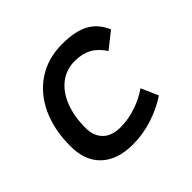

<svg xmlns="http://www.w3.org/2000/svg" viewBox="-132 -684 851 851"><g transform="rotate(-45 293.0 -258.5)"><path d="M271.5 -83Q322.3 -83 370.8 -99.6Q419.4 -116.2 457 -143.1L492.2 -63Q444.3 -30.3 382.8 -10.3Q321.3 9.8 257.3 9.8Q161.1 9.8 108.4 -40Q55.7 -89.8 55.7 -180.2Q55.7 -285.2 92.3 -363Q128.9 -440.9 195.1 -484.1Q261.2 -527.3 350.1 -527.3Q430.2 -527.3 477.5 -502Q524.9 -476.6 549.3 -419.9L473.6 -359.9Q448.2 -398.9 415.5 -416.7Q382.8 -434.6 336.4 -434.6Q283.7 -434.6 243.9 -404.3Q204.1 -374 182.4 -319.3Q160.6 -264.6 160.2 -190.9Q160.6 -139.6 189.7 -111.3Q218.8 -83 271.5 -83Z"/></g></svg>

Font: Cascadia Mono NF
Style: Italic
Weight: 400
Italic angle: -10°
Monospace: yes
Designer: Aaron Bell
Foundry: Saja Typeworks
Version: Version 2404.023